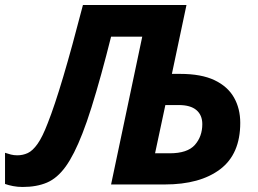

<svg xmlns="http://www.w3.org/2000/svg" viewBox="-50 -734 1027 764"><path d="M40 10Q20 10 2 6.5Q-16 3 -30 -2V-126Q-18 -122 -6.5 -119Q5 -116 19 -116Q41 -116 60.5 -125Q80 -134 99.5 -161.5Q119 -189 140 -244Q167 -312 201.5 -428Q236 -544 280 -714H692L634 -440H667Q751 -440 803.5 -415Q856 -390 881 -346Q906 -302 906 -245Q906 -121 826 -60.5Q746 0 606 0H392L516 -588H392Q373 -512 353 -439.5Q333 -367 314 -306.5Q295 -246 278 -203Q245 -118 211.5 -71.5Q178 -25 137 -7.5Q96 10 40 10ZM567 -124H625Q696 -124 725.5 -157.5Q755 -191 755 -240Q755 -276 731.5 -296Q708 -316 661 -316H608Z"/></svg>

Font: Noto IKEA Latin
Style: Bold Italic
Weight: 700
Italic angle: -12°
Designer: Monotype Design Team
Foundry: Monotype Imaging Inc.
Version: Version 1.0